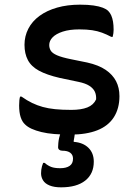

<svg xmlns="http://www.w3.org/2000/svg" viewBox="-20 -566 590 823"><path d="M286 -95Q328 -95 354.5 -105.5Q381 -116 392 -140Q393 -160 386 -174Q379 -188 362.5 -198.5Q346 -209 317 -215L236 -232Q180 -245 147 -263Q114 -281 99.5 -308.5Q85 -336 85 -374Q85 -411 101.5 -443Q118 -475 149.5 -498Q181 -521 225 -533.5Q269 -546 323 -546Q357 -546 381 -542.5Q405 -539 420.5 -533Q436 -527 444 -519Q452 -511 457 -499.5Q462 -488 464.5 -473Q467 -458 467 -438Q467 -431 466 -423.5Q465 -416 463 -408H457Q436 -419 417 -426Q398 -433 375 -436.5Q352 -440 320 -440Q278 -440 249 -430.5Q220 -421 205.5 -406Q191 -391 191 -373Q191 -360 197.5 -349Q204 -338 224.5 -329Q245 -320 285 -312L354 -298Q403 -287 433 -266.5Q463 -246 477.5 -218Q492 -190 492 -154Q492 -101 468 -63.5Q444 -26 397 -7.5Q350 11 281 11Q244 11 213 8.5Q182 6 157.5 0Q133 -6 115.5 -14Q98 -22 87 -33Q75 -44 68.5 -64Q62 -84 62 -114Q62 -127 63 -136Q64 -145 66 -152H72Q96 -135 118 -124.5Q140 -114 163.5 -107.5Q187 -101 216.5 -98Q246 -95 286 -95ZM307 -28Q305 -22 303.5 -13Q302 -4 301 5.5Q300 15 298.5 23Q297 31 296 37V42Q336 45 359 67.5Q382 90 382 127Q382 179 345.5 208Q309 237 242 237Q212 237 192.5 229Q173 221 164.5 207Q156 193 156 177Q156 169 157 161.5Q158 154 160 146.5Q162 139 165 132H171Q185 144 199.5 149.5Q214 155 238 155Q264 155 278.5 145Q293 135 293 114Q293 98 281.5 89Q270 80 247 80Q239 80 234 76Q229 72 229 65Q229 58 230 47Q231 36 233.5 25Q236 14 239.5 3.5Q243 -7 247 -14Q250 -19 256 -22Q262 -25 274 -27Q286 -29 307 -28Z"/></svg>

Font: Recursive Casual Medium
Style: Regular
Weight: 500
Version: Version 1.047